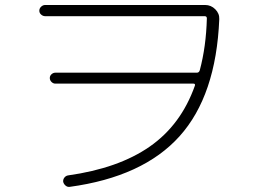

<svg xmlns="http://www.w3.org/2000/svg" viewBox="-20 -727 1040 770"><path d="M161.1 -662.1Q152.3 -662.1 145 -668.5Q137.7 -674.8 137.7 -684.1Q137.7 -693.4 145 -700.2Q152.3 -707 161.1 -707H802.7Q826.2 -707 843.3 -689.9Q860.4 -672.9 859.4 -650.4Q846.7 -343.8 700.2 -180.7Q553.7 -17.6 258.8 22.5Q250 23.4 242.7 17.1Q235.4 10.7 233.4 2Q232.4 -6.8 237.8 -14.2Q243.2 -21.5 252 -23.4Q455.1 -51.8 580.6 -139.2Q706.1 -226.6 761.7 -383.8Q763.7 -391.6 755.9 -391.6H202.1Q193.4 -391.6 186.5 -398.4Q179.7 -405.3 179.7 -414.1Q179.7 -422.9 186.5 -429.2Q193.4 -435.5 202.1 -435.5H769.5Q778.3 -435.5 781.2 -445.3Q806.6 -540 809.6 -653.3Q809.6 -662.1 800.8 -662.1Z"/></svg>

Font: Rounded-X Mgen+ 1m light
Style: Regular
Weight: 200
Designer: [Source Han Sans]
Ryoko NISHIZUKA  (kana & ideographs); Paul D. Hunt (Latin, Greek & Cyrillic); Wenlong ZHANG  (bopomofo
Version: Version 1.059.20150602